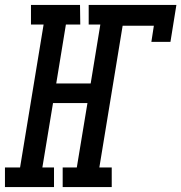

<svg xmlns="http://www.w3.org/2000/svg" viewBox="-62 -755 732 775"><path d="M156 0H-42V-79H19L114 -656H63V-735H261L262 -656H204L165 -418H304L343 -656H296V-735H650L626 -586H549L559 -651H433L339 -79H389V0H191V-79H248L291 -339H152L109 -79H156Z"/></svg>

Font: Iosevka HT Medium Extended
Style: Italic
Weight: 500
Width: 7
Italic angle: -9°
Monospace: yes
Designer: Belleve Invis
Foundry: Belleve Invis
Version: Version 32.3.0; ttfautohint (v1.8.4)